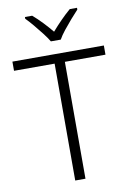

<svg xmlns="http://www.w3.org/2000/svg" viewBox="-101 -1009 734 1071"><g transform="rotate(-10 265.5 -473.5)"><path d="M294 0H236V-662H6V-714H524V-662H294ZM237 -788Q224 -810 203 -837Q182 -864 159.5 -891Q137 -918 118 -937V-947H159Q186 -924 213.5 -895Q241 -866 264 -838Q288 -866 316.5 -895Q345 -924 372 -947H413V-937Q395 -918 371.5 -891Q348 -864 326.5 -837Q305 -810 293 -788Z"/></g></svg>

Font: Noto Sans Devanagari Light
Style: Regular
Weight: 300
Version: Version 2.003